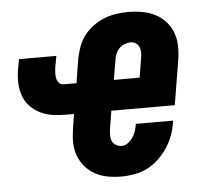

<svg xmlns="http://www.w3.org/2000/svg" viewBox="-44 -575 688 630"><g transform="rotate(-5 300.0 -260.0)"><path d="M332 8Q309 8 286.5 4Q264 0 245 -10.5Q226 -21 212 -37.5Q198 -54 190.5 -74.5Q183 -95 183 -118Q183 -141 187 -165L194 -210H168Q146 -210 124.5 -213Q103 -216 84.5 -225Q66 -234 51.5 -248.5Q37 -263 29.5 -282.5Q22 -302 21 -323.5Q20 -345 23 -367L30 -405H153L146 -367Q145 -358 144.5 -349Q144 -340 146 -331.5Q148 -323 153.5 -316.5Q159 -310 169 -310H211L224 -391Q228 -410 235 -429.5Q242 -449 255 -465.5Q268 -482 285 -494.5Q302 -507 321 -514.5Q340 -522 360 -525Q380 -528 399 -528Q423 -528 446 -524Q469 -520 488.5 -510Q508 -500 523 -483.5Q538 -467 545.5 -446.5Q553 -426 553.5 -402.5Q554 -379 550 -355L526 -210H317L307 -148Q306 -138 306 -128Q306 -118 310 -110Q314 -102 322.5 -97Q331 -92 341 -92Q352 -92 361.5 -99Q371 -106 377.5 -115.5Q384 -125 387.5 -135.5Q391 -146 393 -157V-160H516L515 -153Q512 -132 504 -111Q496 -90 483.5 -71Q471 -52 454 -36Q437 -20 417 -10Q397 0 375 4Q353 8 332 8ZM334 -310H419L429 -372Q431 -381 431 -391Q431 -401 428 -409Q425 -417 417.5 -422.5Q410 -428 400 -428Q390 -428 379.5 -424Q369 -420 361.5 -412Q354 -404 350 -394Q346 -384 345 -374Z"/></g></svg>

Font: Iosevka Heavy Extended Oblique
Style: Regular
Weight: 900
Width: 7
Italic angle: -9°
Monospace: yes
Designer: Belleve Invis
Foundry: Belleve Invis
Version: Version 32.5.0; ttfautohint (v1.8.4)